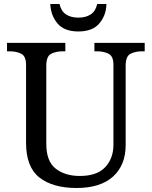

<svg xmlns="http://www.w3.org/2000/svg" viewBox="-20 -928 757 958"><path d="M362 10Q244 10 177 -42Q110 -94 110 -216V-604Q110 -648 85.5 -660Q61 -672 28 -672H15V-714H306V-672H293Q259 -672 235 -659.5Q211 -647 211 -600V-210Q211 -123 258 -86.5Q305 -50 378 -50Q464 -50 505 -94Q546 -138 546 -206V-604Q546 -648 521.5 -660Q497 -672 464 -672H451V-714H702V-672H689Q655 -672 631 -659.5Q607 -647 607 -600V-204Q607 -104 544 -47Q481 10 362 10ZM371 -771Q300 -771 266.5 -811.5Q233 -852 231 -908H277Q285 -872 309.5 -856Q334 -840 371 -840Q408 -840 432.5 -856Q457 -872 465 -908H511Q510 -852 476 -811.5Q442 -771 371 -771Z"/></svg>

Font: Noto Serif Old Uyghur
Style: Regular
Weight: 400
Designer: Lewis McGuffie
Foundry: Google LLC
Version: Version 1.003; ttfautohint (v1.8.4.7-5d5b)